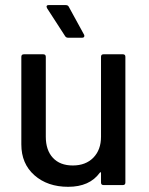

<svg xmlns="http://www.w3.org/2000/svg" viewBox="-20 -720 581 747"><path d="M373 -188V-499Q373 -508.8 382.8 -508.8H458Q467.8 -508.8 467.8 -499V-9.8Q467.8 0 458 0H382.8Q373 0 373 -9.8V-46.9Q373 -52.7 368.2 -47.9Q328.6 6.8 245.1 6.8Q165 6.8 114 -38.1Q63 -83 63 -158.2V-499Q63 -508.8 73.2 -508.8H147.9Q158.2 -508.8 158.2 -499V-188Q158.2 -135.7 185.8 -106Q213.4 -76.2 263.2 -76.2Q313.5 -76.2 343.3 -106.7Q373 -137.2 373 -188ZM248 -692.9 307.1 -585Q308.1 -584 308.1 -580.1Q308.1 -573.2 298.8 -573.2H245.1Q236.8 -573.2 232.9 -580.1L163.1 -688L161.1 -693.8Q161.1 -700.2 168.9 -700.2H235.8Q245.1 -700.2 248 -692.9Z"/></svg>

Font: Gruenseis Font Medium
Style: Regular
Weight: 500
Designer: Jeremy Tribby
Foundry: Tribby Type
Version: Version 1.408;Glyphs 3.1.2 (3151)